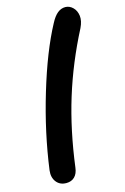

<svg xmlns="http://www.w3.org/2000/svg" viewBox="-153 -860 772 1187"><g transform="rotate(-15 233.0 -266.5)"><path d="M118.2 259.8Q76.7 259.8 54.2 230.7Q31.7 201.7 37.1 157.2Q68.4 -75.7 140.9 -317.1Q213.4 -558.6 297.9 -715.8Q318.8 -755.9 341.6 -774.4Q364.3 -793 392.1 -793Q419.4 -792.5 440.2 -771.7Q460.9 -751 465.1 -717.8Q469.2 -684.6 449.2 -643.1Q348.6 -448.2 287.1 -248.8Q225.6 -49.3 195.8 182.1Q191.4 219.7 171.1 239.7Q150.9 259.8 118.2 259.8Z"/></g></svg>

Font: Shantell Sans Bouncy
Style: Bold
Weight: 700
Designer: Stephen Nixon, Anya Danilova, Shantell Martin
Foundry: Arrow Type
Version: Version 1.006;[9816181b4]